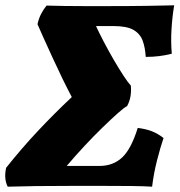

<svg xmlns="http://www.w3.org/2000/svg" viewBox="-33 -699 675 722"><path d="M-4 3Q-19 -26 -10 -68Q48 -141 109.5 -206.5Q171 -272 237 -334Q221 -364 202 -403Q183 -442 164.5 -482.5Q146 -523 131 -556Q116 -589 108 -608Q113 -630 121.5 -646.5Q130 -663 142 -678Q173 -677 212 -676.5Q251 -676 291 -676Q331 -676 364 -676Q456 -676 519 -677Q582 -678 622 -679Q615 -638 612 -590Q609 -542 613 -497Q567 -485 515 -485Q513 -520 503.5 -546Q494 -572 469 -586.5Q444 -601 394 -601H328Q340 -575 357.5 -541.5Q375 -508 394.5 -474.5Q414 -441 431 -415Q448 -389 459 -377Q461 -358 458 -338.5Q455 -319 445 -300Q433 -294 409 -272.5Q385 -251 352.5 -219.5Q320 -188 285 -150.5Q250 -113 218 -75H341Q392 -75 426 -106.5Q460 -138 485 -218Q516 -214 538 -205.5Q560 -197 582 -180Q570 -145 557.5 -96Q545 -47 539 3Q509 1 461.5 0.5Q414 0 356 0Q298 0 236 0Q88 0 -4 3Z"/></svg>

Font: Vollkorn Black
Style: Italic
Weight: 900
Italic angle: -11°
Designer: Friedrich Althausen
Foundry: Friedrich Althausen
Version: Version 5.000; ttfautohint (v1.8.3)